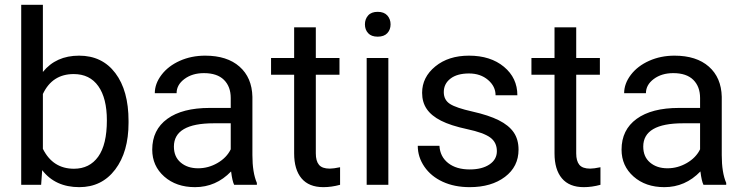

<svg xmlns="http://www.w3.org/2000/svg" viewBox="-20 -770 3101 800"><path d="M515.6 -258.3Q515.6 -137.2 460 -63.7Q404.3 9.8 310.5 9.8Q210.4 9.8 155.8 -61L151.4 0H68.4V-750H158.7V-470.2Q213.4 -538.1 309.6 -538.1Q405.8 -538.1 460.7 -465.3Q515.6 -392.6 515.6 -266.1ZM425.3 -268.6Q425.3 -360.8 389.6 -411.1Q354 -461.4 287.1 -461.4Q197.8 -461.4 158.7 -378.4V-149.9Q200.2 -66.9 288.1 -66.9Q353 -66.9 389.2 -117.2Q425.3 -167.5 425.3 -268.6Z M955.6 0Q947.8 -15.6 942.9 -55.7Q879.9 9.8 792.5 9.8Q714.4 9.8 664.3 -34.4Q614.3 -78.6 614.3 -146.5Q614.3 -229 677 -274.7Q739.7 -320.3 853.5 -320.3H941.4V-361.8Q941.4 -409.2 913.1 -437.3Q884.8 -465.3 829.6 -465.3Q781.2 -465.3 748.5 -440.9Q715.8 -416.5 715.8 -381.8H625Q625 -421.4 653.1 -458.3Q681.2 -495.1 729.2 -516.6Q777.3 -538.1 835 -538.1Q926.3 -538.1 978 -492.4Q1029.8 -446.8 1031.7 -366.7V-123.5Q1031.7 -50.8 1050.3 -7.8V0ZM805.7 -68.8Q848.1 -68.8 886.2 -90.8Q924.3 -112.8 941.4 -147.9V-256.3H870.6Q704.6 -256.3 704.6 -159.2Q704.6 -116.7 732.9 -92.8Q761.2 -68.8 805.7 -68.8Z M1295.9 -656.2V-528.3H1394.5V-458.5H1295.9V-130.9Q1295.9 -99.1 1309.1 -83.3Q1322.3 -67.4 1354 -67.4Q1369.6 -67.4 1397 -73.2V0Q1361.3 9.8 1327.6 9.8Q1267.1 9.8 1236.3 -26.9Q1205.6 -63.5 1205.6 -130.9V-458.5H1109.4V-528.3H1205.6V-656.2Z M1598.1 0H1507.8V-528.3H1598.1ZM1500.5 -668.5Q1500.5 -690.4 1513.9 -705.6Q1527.3 -720.7 1553.7 -720.7Q1580.1 -720.7 1593.8 -705.6Q1607.4 -690.4 1607.4 -668.5Q1607.4 -646.5 1593.8 -631.8Q1580.1 -617.2 1553.7 -617.2Q1527.3 -617.2 1513.9 -631.8Q1500.5 -646.5 1500.5 -668.5Z M2050.3 -140.1Q2050.3 -176.8 2022.7 -197Q1995.1 -217.3 1926.5 -231.9Q1857.9 -246.6 1817.6 -267.1Q1777.3 -287.6 1758.1 -315.9Q1738.8 -344.2 1738.8 -383.3Q1738.8 -448.2 1793.7 -493.2Q1848.6 -538.1 1934.1 -538.1Q2023.9 -538.1 2079.8 -491.7Q2135.7 -445.3 2135.7 -373H2044.9Q2044.9 -410.2 2013.4 -437Q1981.9 -463.9 1934.1 -463.9Q1884.8 -463.9 1856.9 -442.4Q1829.1 -420.9 1829.1 -386.2Q1829.1 -353.5 1855 -336.9Q1880.9 -320.3 1948.5 -305.2Q2016.1 -290 2058.1 -269Q2100.1 -248 2120.4 -218.5Q2140.6 -189 2140.6 -146.5Q2140.6 -75.7 2084 -33Q2027.3 9.8 1937 9.8Q1873.5 9.8 1824.7 -12.7Q1775.9 -35.2 1748.3 -75.4Q1720.7 -115.7 1720.7 -162.6H1811Q1813.5 -117.2 1847.4 -90.6Q1881.3 -64 1937 -64Q1988.3 -64 2019.3 -84.7Q2050.3 -105.5 2050.3 -140.1Z M2380.9 -656.2V-528.3H2479.5V-458.5H2380.9V-130.9Q2380.9 -99.1 2394 -83.3Q2407.2 -67.4 2439 -67.4Q2454.6 -67.4 2481.9 -73.2V0Q2446.3 9.8 2412.6 9.8Q2352.1 9.8 2321.3 -26.9Q2290.5 -63.5 2290.5 -130.9V-458.5H2194.3V-528.3H2290.5V-656.2Z M2911.1 0Q2903.3 -15.6 2898.4 -55.7Q2835.4 9.8 2748 9.8Q2669.9 9.8 2619.9 -34.4Q2569.8 -78.6 2569.8 -146.5Q2569.8 -229 2632.6 -274.7Q2695.3 -320.3 2809.1 -320.3H2897V-361.8Q2897 -409.2 2868.7 -437.3Q2840.3 -465.3 2785.2 -465.3Q2736.8 -465.3 2704.1 -440.9Q2671.4 -416.5 2671.4 -381.8H2580.6Q2580.6 -421.4 2608.6 -458.3Q2636.7 -495.1 2684.8 -516.6Q2732.9 -538.1 2790.5 -538.1Q2881.8 -538.1 2933.6 -492.4Q2985.4 -446.8 2987.3 -366.7V-123.5Q2987.3 -50.8 3005.9 -7.8V0ZM2761.2 -68.8Q2803.7 -68.8 2841.8 -90.8Q2879.9 -112.8 2897 -147.9V-256.3H2826.2Q2660.2 -256.3 2660.2 -159.2Q2660.2 -116.7 2688.5 -92.8Q2716.8 -68.8 2761.2 -68.8Z"/></svg>

Font: RobotoInd
Style: Regular
Weight: 400
Designer: Google
Version: Version 2.001101; 2014